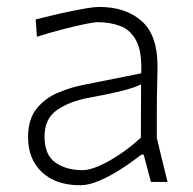

<svg xmlns="http://www.w3.org/2000/svg" viewBox="-20 -525 558 554"><path d="M211.5 9.5Q141 9.5 101 -28.2Q61 -66 61 -129Q61 -181.5 86 -212Q111 -242.5 147.8 -257.8Q184.5 -273 220 -280L387.5 -313.5Q390 -376 373 -407.8Q356 -439.5 326.5 -450.2Q297 -461 261.5 -461Q251 -461 223.5 -455.2Q196 -449.5 159.5 -440Q123 -430.5 86.5 -419L83 -469Q99.5 -473 125 -479.2Q150.5 -485.5 177.8 -491.2Q205 -497 228.8 -501Q252.5 -505 266.5 -505Q342.5 -505 388.5 -464.5Q434.5 -424 434.5 -334Q434.5 -312.5 433.5 -278.5Q432.5 -244.5 432.5 -211V-127Q440 -95 447.2 -65.8Q454.5 -36.5 463.5 0H415.5L394.5 -79H388Q359.5 -56.5 327.8 -36.2Q296 -16 265.8 -3.2Q235.5 9.5 211.5 9.5ZM219 -34Q237.5 -34 265.8 -46.2Q294 -58.5 325.8 -79.8Q357.5 -101 386.5 -128L387 -281.5Q378 -277 363 -271.8Q348 -266.5 318 -259.5Q288 -252.5 234.5 -242.5Q182.5 -233 145.5 -208.2Q108.5 -183.5 108.5 -131Q108.5 -78 139.8 -56Q171 -34 219 -34Z"/></svg>

Font: Commissioner Loud ExtraLight
Style: Regular
Weight: 200
Designer: Kostas Bartsokas
Foundry: Kostas Bartsokas
Version: Version 1.000; ttfautohint (v1.8.3)